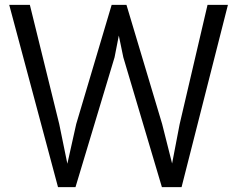

<svg xmlns="http://www.w3.org/2000/svg" viewBox="-20 -763 977 791"><path d="M219 8 18 -743H103L224 -252L257.5 -88.5L294 -252L440 -743H501L648 -252L689 -89.5L720 -251L835 -743H919L728 8H647L488 -527L469.5 -616.5L452 -527L291 8Z"/></svg>

Font: Merriweather Sans Light
Style: Regular
Weight: 300
Designer: Eben Sorkin
Foundry: Eben Sorkin
Version: Version 2.001; ttfautohint (v1.8.3)